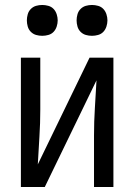

<svg xmlns="http://www.w3.org/2000/svg" viewBox="-20 -752 540 772"><path d="M64 0V-520H142V-312Q142 -257 138.5 -202Q135 -147 132 -91L340 -520H436V0H358V-208Q358 -263 361.5 -318Q365 -373 368 -429L160 0ZM350 -608Q337 -608 325 -611.5Q313 -615 304 -624Q295 -633 291.5 -645.5Q288 -658 288 -670Q288 -682 291.5 -694.5Q295 -707 304 -716Q313 -725 325 -728.5Q337 -732 350 -732Q362 -732 374.5 -728.5Q387 -725 395.5 -716Q404 -707 408 -694.5Q412 -682 412 -670Q412 -658 408 -645.5Q404 -633 395.5 -624Q387 -615 374.5 -611.5Q362 -608 350 -608ZM150 -608Q137 -608 125 -611.5Q113 -615 104 -624Q95 -633 91.5 -645.5Q88 -658 88 -670Q88 -682 91.5 -694.5Q95 -707 104 -716Q113 -725 125 -728.5Q137 -732 150 -732Q162 -732 174.5 -728.5Q187 -725 195.5 -716Q204 -707 208 -694.5Q212 -682 212 -670Q212 -658 208 -645.5Q204 -633 195.5 -624Q187 -615 174.5 -611.5Q162 -608 150 -608Z"/></svg>

Font: Huly
Style: Regular
Weight: 400
Designer: Belleve Invis
Foundry: Belleve Invis
Version: Version 33.2.5; ttfautohint (v1.8.4)